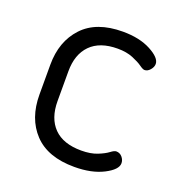

<svg xmlns="http://www.w3.org/2000/svg" viewBox="-96 -560 604 649"><g transform="rotate(20 205.5 -236.0)"><path d="M240 7Q144 7 95 -45Q46 -97 46 -183V-290Q46 -374 95 -426.5Q144 -479 239 -479Q299 -479 339.5 -457.5Q380 -436 380 -414Q380 -403 371 -392.5Q362 -382 351 -382Q345 -382 332.5 -391Q320 -400 297 -409.5Q274 -419 242 -419Q178 -419 144.5 -385Q111 -351 111 -290V-183Q111 -121 144.5 -87Q178 -53 243 -53Q277 -53 300.5 -62.5Q324 -72 336.5 -81.5Q349 -91 356 -91Q369 -91 377.5 -81Q386 -71 386 -59Q386 -36 344 -14.5Q302 7 240 7Z"/></g></svg>

Font: Dosis
Style: Book
Weight: 400
Designer: EdgarTolentino, PabloImpallari, IginoMarini
Foundry: EdgarTolentino, PabloImpallari, IginoMarini
Version: Version 1.007